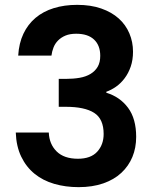

<svg xmlns="http://www.w3.org/2000/svg" viewBox="-20 -766 639 791"><path d="M55 -537Q58 -588 76.5 -627Q95 -666 126.5 -692.5Q158 -719 201.5 -732.5Q245 -746 298 -746Q354 -746 397 -731Q440 -716 469 -690Q498 -664 513 -628.5Q528 -593 528 -553Q528 -519 518.5 -491.5Q509 -464 493 -443Q477 -422 457.5 -408.5Q438 -395 418 -388V-384Q474 -367 507.5 -322Q541 -277 541 -202Q541 -157 525.5 -119.5Q510 -82 480 -54Q450 -26 405.5 -10.5Q361 5 304 5Q250 5 203.5 -8.5Q157 -22 122.5 -50Q88 -78 67.5 -120.5Q47 -163 45 -220H181Q183 -172 213.5 -142Q244 -112 301 -112Q354 -112 380.5 -141Q407 -170 407 -214Q407 -276 368 -301Q329 -326 251 -326H222V-441H251Q282 -441 308 -445.5Q334 -450 353 -461.5Q372 -473 382.5 -491Q393 -509 393 -536Q393 -579 367.5 -603Q342 -627 294 -627Q268 -627 250 -619.5Q232 -612 219.5 -599.5Q207 -587 200.5 -570.5Q194 -554 192 -537H55Z"/></svg>

Font: Poppins SemiBold
Style: Regular
Weight: 600
Designer: Ninad Kale (Devanagari), Jonny Pinhorn (Latin)
Foundry: Indian Type Foundry
Version: Version 3.002 2017